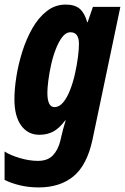

<svg xmlns="http://www.w3.org/2000/svg" viewBox="-47 -579 546 839"><path d="M122 240Q78 240 39 230.5Q0 221 -27 207V83Q-3 99 39 111.5Q81 124 119 124Q161 124 184 100Q207 76 217 35L222 13Q225 0 229.5 -17Q234 -34 240 -53H238Q212 -18 185.5 -4Q159 10 125 10Q75 10 45.5 -30.5Q16 -71 16 -145Q16 -189 24.5 -243.5Q33 -298 50.5 -353.5Q68 -409 94.5 -455.5Q121 -502 157.5 -530.5Q194 -559 240 -559Q280 -559 301.5 -540.5Q323 -522 334 -482H336L359 -549H479L357 32Q333 143 274 191.5Q215 240 122 240ZM191 -111Q212 -111 229 -131.5Q246 -152 259 -185Q272 -218 280.5 -256Q289 -294 293.5 -328.5Q298 -363 298 -387Q298 -438 261 -438Q241 -438 225 -417Q209 -396 196.5 -363.5Q184 -331 176 -294.5Q168 -258 164 -225.5Q160 -193 160 -174Q160 -111 191 -111Z"/></svg>

Font: Noto Sans ExtraCondensed ExtraBold
Style: Italic
Weight: 800
Width: 2
Italic angle: -12°
Designer: Monotype Design Team
Foundry: Monotype Imaging Inc.
Version: Version 2.013; ttfautohint (v1.8.4.7-5d5b)